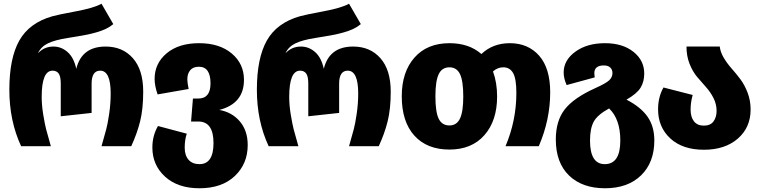

<svg xmlns="http://www.w3.org/2000/svg" viewBox="-20 -782 4059 1027"><path d="M93 0Q30 -135 30 -302Q30 -471 83.5 -565.5Q137 -660 260 -695Q292 -704 386.5 -721.5Q481 -739 523 -762L586 -653Q568 -638 546 -627.5Q524 -617 495.5 -609Q467 -601 447.5 -597Q428 -593 392 -587Q356 -581 343 -579Q273 -568 236 -550Q199 -532 183 -497Q216 -533 266 -533Q308 -533 341.5 -503.5Q375 -474 388 -414Q417 -533 545 -533Q636 -533 691 -470.5Q746 -408 746 -292Q746 -199 729.5 -133Q713 -67 682 0H523Q541 -64 548.5 -91.5Q556 -119 564 -173.5Q572 -228 572 -282Q572 -404 516 -404Q470 -404 470 -334V-178L305 -160V-334Q305 -373 294 -388.5Q283 -404 261 -404Q203 -404 203 -264Q203 -218 211.5 -167.5Q220 -117 226.5 -91.5Q233 -66 252 0Z M1153 -194Q1221 -182 1263 -132.5Q1305 -83 1305 -6Q1305 94 1236 159.5Q1167 225 1047 225Q931 225 863 163Q795 101 795 7Q795 -56 825 -108L979 -67Q968 -34 968 8Q968 49 988.5 72.5Q1009 96 1047 96Q1122 96 1122 -17Q1122 -132 1041 -132H1002L1012 -255H1041Q1106 -255 1106 -336Q1106 -425 1044 -425Q1013 -425 997.5 -406.5Q982 -388 982 -357Q982 -341 989 -306L823 -277Q807 -323 807 -360Q807 -443 871.5 -497Q936 -551 1045 -551Q1154 -551 1219.5 -496Q1285 -441 1285 -355Q1285 -228 1153 -194Z M1417 0Q1354 -135 1354 -302Q1354 -471 1407.5 -565.5Q1461 -660 1584 -695Q1616 -704 1710.5 -721.5Q1805 -739 1847 -762L1910 -653Q1892 -638 1870 -627.5Q1848 -617 1819.5 -609Q1791 -601 1771.5 -597Q1752 -593 1716 -587Q1680 -581 1667 -579Q1597 -568 1560 -550Q1523 -532 1507 -497Q1540 -533 1590 -533Q1632 -533 1665.5 -503.5Q1699 -474 1712 -414Q1741 -533 1869 -533Q1960 -533 2015 -470.5Q2070 -408 2070 -292Q2070 -199 2053.5 -133Q2037 -67 2006 0H1847Q1865 -64 1872.5 -91.5Q1880 -119 1888 -173.5Q1896 -228 1896 -282Q1896 -404 1840 -404Q1794 -404 1794 -334V-178L1629 -160V-334Q1629 -373 1618 -388.5Q1607 -404 1585 -404Q1527 -404 1527 -264Q1527 -218 1535.5 -167.5Q1544 -117 1550.5 -91.5Q1557 -66 1576 0Z M2707 -551Q2805 -551 2864 -484Q2923 -417 2923 -288Q2923 -142 2862 0H2684Q2742 -137 2742 -285Q2742 -361 2724.5 -391.5Q2707 -422 2672 -422Q2642 -422 2617 -400Q2639 -340 2639 -266Q2639 -136 2571 -59Q2503 18 2384 18Q2264 18 2196.5 -56.5Q2129 -131 2129 -267Q2129 -397 2197 -474Q2265 -551 2384 -551Q2489 -551 2555 -493Q2616 -551 2707 -551ZM2384 -111Q2423 -111 2440.5 -148Q2458 -185 2458 -266Q2458 -349 2440.5 -385.5Q2423 -422 2384 -422Q2344 -422 2326.5 -385Q2309 -348 2309 -267Q2309 -183 2326.5 -147Q2344 -111 2384 -111Z M3331 -249Q3407 -210 3443.5 -158Q3480 -106 3480 -31Q3480 87 3409 156Q3338 225 3216 225Q3094 225 3023.5 156.5Q2953 88 2953 -36Q2953 -135 3000.5 -196.5Q3048 -258 3163 -310Q3221 -336 3238.5 -352.5Q3256 -369 3256 -391Q3256 -410 3244 -421Q3232 -432 3210 -432Q3159 -432 3159 -390Q3159 -382 3161 -368L3011 -327Q2995 -363 2995 -394Q2995 -460 3057.5 -505.5Q3120 -551 3216 -551Q3310 -551 3368 -505Q3426 -459 3426 -389Q3426 -345 3406.5 -313Q3387 -281 3331 -249ZM3215 96Q3298 96 3298 -30Q3298 -145 3238 -202Q3176 -168 3156 -131.5Q3136 -95 3136 -30Q3136 96 3215 96Z M3830 -533Q3833 -504 3851 -473.5Q3869 -443 3893 -416Q3917 -389 3940 -358.5Q3963 -328 3979 -286Q3995 -244 3995 -196Q3995 -100 3926.5 -40.5Q3858 19 3745 19Q3631 19 3565.5 -41.5Q3500 -102 3500 -197Q3500 -263 3529 -314L3685 -274Q3674 -234 3674 -196Q3674 -156 3692 -133Q3710 -110 3745 -110Q3780 -110 3796.5 -132.5Q3813 -155 3813 -189Q3813 -225 3796.5 -257.5Q3780 -290 3756.5 -316Q3733 -342 3709 -370.5Q3685 -399 3668.5 -440.5Q3652 -482 3652 -533Z"/></svg>

Font: FiraGO ExtraBold
Style: Regular
Weight: 800
Designer: bBox Type
Foundry: bBox Type GmbH
Version: Version 1.001;PS 001.001;hotconv 1.0.88;makeotf.lib2.5.64775